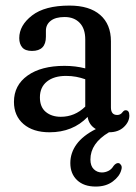

<svg xmlns="http://www.w3.org/2000/svg" viewBox="-20 -464 488 688"><path d="M30 -99Q30 -158.5 78.8 -193.2Q127.5 -228 211 -228Q250.5 -228 285.5 -219V-322.5Q285.5 -361.5 265.5 -382.2Q245.5 -403 211.5 -403Q179 -403 161.8 -389.5Q144.5 -376 144.5 -354V-332.5Q144.5 -281.5 94.5 -281.5Q70.5 -281.5 59.8 -294Q49 -306.5 49 -327.5Q49 -373 94.8 -408.5Q140.5 -444 229 -444Q300.5 -444 339 -410.5Q377.5 -377 377.5 -316V-79Q377.5 -52 400 -52Q412 -52 419 -62Q424.5 -69 430 -69Q443.5 -69 443.5 -50Q443.5 -27.5 423.8 -8.8Q404 10 370.5 10Q304 49.5 304 107.5Q304 130.5 316 142.2Q328 154 345 154Q357 154 368.2 148.5Q379.5 143 387 130.5Q396 119 405.5 120.5Q410.5 122 414.2 128.2Q418 134.5 414.5 145.5Q408.5 168 384.2 186.2Q360 204.5 323 204.5Q280.5 204.5 256.2 181.5Q232 158.5 232 120.5Q232 83.5 254.5 52.8Q277 22 323.5 -1.5Q298.5 -16 294 -45Q241 10 157.5 10Q98.5 10 64.2 -19.5Q30 -49 30 -99ZM123 -115Q123 -80.5 144 -63Q165 -45.5 198 -45.5Q248 -45.5 285.5 -82V-180Q270 -185.5 253 -188.8Q236 -192 216.5 -192Q173.5 -192 148.2 -171.8Q123 -151.5 123 -115Z"/></svg>

Font: Fraunces 144pt SuperSoft
Style: Regular
Weight: 400
Version: Version 1.000;[b76b70a41]